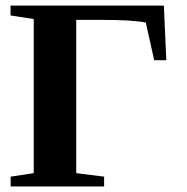

<svg xmlns="http://www.w3.org/2000/svg" viewBox="-20 -675 676 695"><path d="M356.9 0H18.6V-35.6L102.1 -48.3V-606L18.1 -619.1V-654.8H573.2L582 -457H538.1L507.8 -593.3Q459 -603 355 -603H255.9V-48.3L356.9 -35.6Z"/></svg>

Font: Liberation Serif
Style: Bold
Weight: 700
Designer: Steve Matteson
Foundry: Ascender Corporation
Version: Version 2.1.5